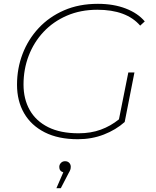

<svg xmlns="http://www.w3.org/2000/svg" viewBox="-20 -724 814 1004"><path d="M387 4Q285 4 214 -32Q143 -68 106 -132Q69 -196 69 -281Q69 -366 98 -442Q127 -518 182 -577Q237 -636 315 -670Q393 -704 492 -704Q574 -704 637.5 -679.5Q701 -655 737 -612L713 -590Q641 -673 489 -673Q401 -673 329.5 -642Q258 -611 207.5 -557Q157 -503 130 -432.5Q103 -362 103 -282Q103 -206 135.5 -148.5Q168 -91 232 -59Q296 -27 391 -27Q455 -27 507 -46Q559 -65 602 -100L651 -345H683L632 -86Q586 -45 523 -20.5Q460 4 387 4ZM275 260 311 177Q290 171 290 149Q290 137 298.5 128Q307 119 320 119Q334 119 342 127.5Q350 136 350 148Q350 157 347.5 164Q345 171 339 181L298 260Z"/></svg>

Font: Montserrat ExtraLight
Style: Italic
Weight: 200
Italic angle: -11.3°
Designer: Julieta Ulanovsky
Foundry: Julieta Ulanovsky
Version: Version 9.000; ttfautohint (v1.8.4.7-5d5b)